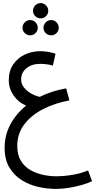

<svg xmlns="http://www.w3.org/2000/svg" viewBox="-20 -831 617 1245"><path d="M343 394Q289 394 231 381.5Q173 369 123 338.5Q73 308 41.5 256.5Q10 205 10 127Q10 46 47 -23.5Q84 -93 149 -146Q99 -167 68 -212Q37 -257 37 -310Q37 -372 66.5 -414.5Q96 -457 142.5 -478Q189 -499 241 -499Q289 -499 340 -483L323 -406Q281 -417 241 -417Q186 -417 151.5 -388.5Q117 -360 117 -316Q117 -286 136.5 -262.5Q156 -239 184 -223.5Q212 -208 238 -203Q316 -242 409 -258L430 -180Q333 -162 256.5 -122Q180 -82 136 -22.5Q92 37 92 115Q92 174 116 212.5Q140 251 178.5 272.5Q217 294 260.5 303Q304 312 343 312Q396 312 451 302.5Q506 293 551 274L577 344Q553 356 513.5 367.5Q474 379 429 386.5Q384 394 343 394ZM244 -712Q223 -712 208.5 -726.5Q194 -741 194 -761Q194 -781 208.5 -796Q223 -811 244 -811Q264 -811 278.5 -796Q293 -781 293 -761Q293 -741 278.5 -726.5Q264 -712 244 -712ZM176 -602Q155 -602 140.5 -616.5Q126 -631 126 -651Q126 -671 140.5 -686Q155 -701 176 -701Q196 -701 210.5 -686Q225 -671 225 -651Q225 -631 210.5 -616.5Q196 -602 176 -602ZM312 -602Q291 -602 276.5 -616.5Q262 -631 262 -651Q262 -671 276.5 -686Q291 -701 312 -701Q332 -701 346.5 -686Q361 -671 361 -651Q361 -631 346.5 -616.5Q332 -602 312 -602Z"/></svg>

Font: Noto IKEA Arabic
Style: Regular
Weight: 400
Designer: Monotype Design Team
Foundry: Monotype Imaging Inc.
Version: Version 1.200